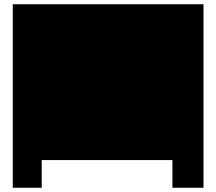

<svg xmlns="http://www.w3.org/2000/svg" viewBox="-20 -760 1016 902"><path d="M936 122V-740H40V122H176V-8H790V122Z"/></svg>

Font: Takraf VEB
Style: Regular
Weight: 400
Designer: Jan Sonntag
Foundry: Jan Sonntag | S FONTS | www.sonntag.nl
Version: Version 2.001